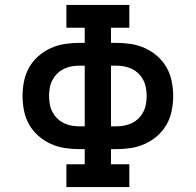

<svg xmlns="http://www.w3.org/2000/svg" viewBox="-20 -755 790 775"><path d="M248 0V-92H322V-153H301Q271 -153 241.5 -157.5Q212 -162 184.5 -174.5Q157 -187 134.5 -207Q112 -227 97.5 -252.5Q83 -278 77 -308Q71 -338 71 -368Q71 -397 77 -427Q83 -457 97.5 -482.5Q112 -508 134.5 -528Q157 -548 184.5 -560.5Q212 -573 241.5 -577.5Q271 -582 301 -582H322V-643H248V-735H502V-643H428V-582H449Q479 -582 508.5 -577.5Q538 -573 565.5 -560.5Q593 -548 615.5 -528Q638 -508 652.5 -482.5Q667 -457 673 -427Q679 -397 679 -368Q679 -338 673 -308Q667 -278 652.5 -252.5Q638 -227 615.5 -207Q593 -187 565.5 -174.5Q538 -162 508.5 -157.5Q479 -153 449 -153H428V-92H502V0ZM301 -245H322V-490H301Q285 -490 268.5 -487Q252 -484 237 -476.5Q222 -469 210.5 -457.5Q199 -446 191.5 -431.5Q184 -417 181 -400.5Q178 -384 178 -368Q178 -351 181 -334.5Q184 -318 191.5 -303.5Q199 -289 210.5 -277.5Q222 -266 237 -258.5Q252 -251 268.5 -248Q285 -245 301 -245ZM428 -245H449Q465 -245 481.5 -248Q498 -251 513 -258.5Q528 -266 539.5 -277.5Q551 -289 558.5 -303.5Q566 -318 569 -334.5Q572 -351 572 -368Q572 -384 569 -400.5Q566 -417 558.5 -431.5Q551 -446 539.5 -457.5Q528 -469 513 -476.5Q498 -484 481.5 -487Q465 -490 449 -490H428Z"/></svg>

Font: Iosevka Etoile Semibold
Style: Regular
Weight: 600
Designer: Belleve Invis
Foundry: Belleve Invis
Version: Version 22.1.2; ttfautohint (v1.8.4)